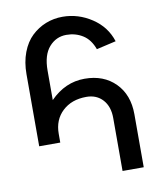

<svg xmlns="http://www.w3.org/2000/svg" viewBox="-81 -776 704 841"><g transform="rotate(-10 271.0 -355.5)"><path d="M148.9 -490.2V-358.9Q215.3 -426.8 301.8 -426.8Q386.7 -426.8 438.5 -374.5Q490.2 -322.3 490.2 -235.8V0H396V-235.8Q396 -286.6 368.7 -316.9Q341.3 -347.2 295.9 -347.2Q230 -347.2 189.5 -309.1Q148.9 -271 148.9 -209V-169.9H55.2V-490.2Q55.2 -543.9 71.5 -586.9Q87.9 -629.9 116 -656.5Q144 -683.1 179.2 -697Q214.4 -710.9 253.9 -710.9Q323.7 -710.9 383.8 -671.1Q443.8 -631.3 464.8 -564.9L377.9 -544.9Q361.8 -589.4 329.6 -609.6Q297.4 -629.9 256.8 -629.9Q210.9 -629.9 179.9 -594.5Q148.9 -559.1 148.9 -490.2Z"/></g></svg>

Font: LT Superior Med
Style: Regular
Weight: 500
Designer: Daniel Lyons
Foundry: LyonsType
Version: Version 1.000